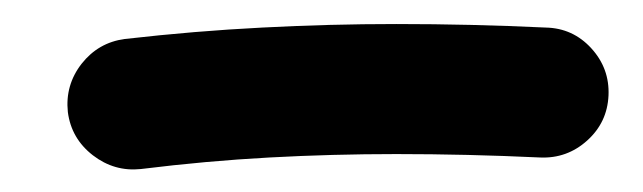

<svg xmlns="http://www.w3.org/2000/svg" viewBox="-20 -747 546 163"><path d="M37.6 -651.9Q35.2 -674.8 49.3 -692.9Q63.5 -710.9 85.9 -713.9Q145.5 -720.7 202.6 -723.6Q259.8 -726.6 316.4 -726.6Q379.9 -726.6 443.4 -723.6Q466.3 -723.1 481.9 -706.1Q497.6 -689 496.6 -666Q495.6 -643.1 478.5 -627.7Q461.4 -612.3 438.5 -613.3Q376.5 -616.2 316.4 -616.2Q262.2 -616.2 208.7 -613.3Q155.3 -610.4 99.6 -603.5Q77.1 -601.1 58.8 -615.2Q40.5 -629.4 37.6 -651.9Z"/></svg>

Font: Mikhak-DS2-FD SemiBold
Style: Regular
Weight: 600
Designer: Amin Abedi
Version: Version 3.2